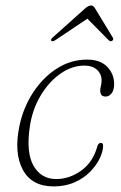

<svg xmlns="http://www.w3.org/2000/svg" viewBox="-20 -676 445 704"><path d="M289.5 -435.5Q243.5 -435.5 201 -405.5Q158.5 -375.5 128.2 -324.2Q98 -273 89 -209.5Q75.5 -115 103.5 -67.2Q131.5 -19.5 186 -19.5Q234.5 -19.5 277.5 -50.2Q320.5 -81 336.5 -138Q340 -152 350 -152Q358 -152 358 -141.5Q358 -121.5 346 -96Q334 -70.5 311 -46.8Q288 -23 254 -7.8Q220 7.5 176.5 7.5Q96 7.5 63.2 -54.5Q30.5 -116.5 51.5 -215.5Q66 -283 102 -337.8Q138 -392.5 189 -425Q240 -457.5 299.5 -457.5Q348 -457.5 373.2 -431Q398.5 -404.5 398.5 -368Q398.5 -345.5 389.2 -333.8Q380 -322 367.5 -322Q347.5 -322 347.5 -343.5Q347.5 -351 350 -361Q352.5 -371 352.5 -380.5Q352.5 -404.5 335.8 -420Q319 -435.5 289.5 -435.5ZM390.5 -526Q385 -522.5 378.5 -528.5L300.5 -607.5L182.5 -528.5Q173 -522.5 168.5 -526Q164 -530 173 -538.5L291.5 -644.5Q304.5 -656 314 -656Q322.5 -656 329 -644.5L393.5 -538.5Q398 -530 390.5 -526Z"/></svg>

Font: Fraunces 9pt S050 Thin
Style: Italic
Weight: 100
Italic angle: -16°
Version: Version 1.000; ttfautohint (v1.8.3)